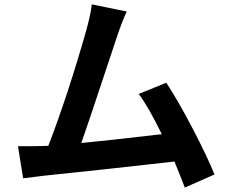

<svg xmlns="http://www.w3.org/2000/svg" viewBox="-20 -806 1040 871"><path d="M953.1 -14.6 818.4 44.9Q803.7 5.9 771.5 -73.2Q408.2 -32.2 178.7 -8.8Q165 -6.8 132.3 -2.9Q99.6 1 85 2.9L61.5 -142.6Q138.7 -142.6 171.9 -143.6L199.2 -144.5Q287.1 -372.1 372.1 -670.9Q391.6 -742.2 396.5 -786.1L554.7 -753.9Q532.2 -704.1 511.7 -642.6Q374 -226.6 348.6 -157.2Q470.7 -168.9 713.9 -197.3Q653.3 -321.3 609.4 -379.9L734.4 -430.7Q787.1 -350.6 852.5 -225.6Q918 -100.6 953.1 -14.6Z"/></svg>

Font: Gen Shin Gothic Monospace Bold
Style: Bold
Weight: 700
Designer: [Source Han Sans]
Ryoko NISHIZUKA  (kana & ideographs); Paul D. Hunt (Latin, Greek & Cyrillic); Wenlong ZHANG  (bopomofo
Version: Version 1.002.20150607